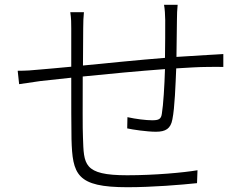

<svg xmlns="http://www.w3.org/2000/svg" viewBox="-20 -780 1040 803"><path d="M666 -760C669 -745 671 -716 671 -696C671 -652 671 -590 670 -538C556 -529 430 -516 327 -506L328 -662C328 -685 329 -712 331 -729H274C278 -701 278 -684 278 -660V-501C221 -496 174 -491 145 -489C118 -486 87 -484 54 -484L60 -428C87 -432 119 -437 149 -441C179 -444 225 -449 278 -455C278 -352 278 -242 279 -199C283 -50 300 3 513 3C617 3 738 -7 804 -14L806 -68C747 -58 626 -47 512 -47C327 -47 331 -93 327 -205C325 -241 326 -351 326 -460C433 -471 561 -483 670 -491C668 -422 663 -341 657 -305C654 -281 643 -277 616 -277C591 -277 549 -282 513 -290L512 -243C534 -238 595 -229 632 -229C673 -229 694 -242 701 -281C711 -330 714 -425 717 -494C767 -497 812 -500 846 -500C871 -500 900 -501 914 -500V-554C894 -553 872 -551 847 -550C809 -548 765 -545 718 -542C719 -590 719 -650 720 -697C720 -716 721 -744 723 -760Z"/></svg>

Font: Noto Sans CJK JP Light
Style: Regular
Weight: 300
Designer: Ryoko NISHIZUKA (kana & ideographs); Paul D. Hunt (Latin, Greek & Cyrillic); Wenlong ZHANG (bopomofo); Sandoll Communica
Foundry: Adobe Systems Incorporated
Version: Version 1.004;PS 1.004;hotconv 1.0.82;makeotf.lib2.5.63406